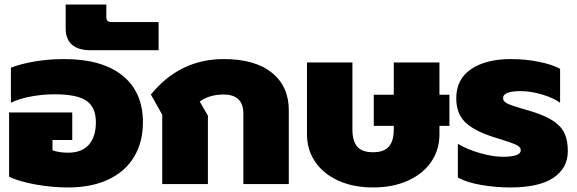

<svg xmlns="http://www.w3.org/2000/svg" viewBox="-20 -810 2539 845"><path d="M20 -32V-315H298V-194H211V-149Q221 -144 240.5 -141Q260 -138 280 -138Q340 -138 371 -173Q402 -208 402 -272Q402 -338 360.5 -366.5Q319 -395 220 -395Q169 -395 117 -385.5Q65 -376 28 -358V-512Q71 -529 133 -539.5Q195 -550 262 -550Q429 -550 519 -477.5Q609 -405 609 -272Q609 -184 570 -119.5Q531 -55 457 -20Q383 15 280 15Q208 15 136.5 2Q65 -11 20 -32Z M269 -686V-790H448V-734Q448 -713 470 -713H678V-589H378Q324 -589 296.5 -613.5Q269 -638 269 -686Z M694 -305 644 -394Q771 -550 965 -550Q1102 -550 1176.5 -490Q1251 -430 1251 -325V0H1051V-310Q1051 -394 964 -394Q901 -394 859 -363L895 -301V0H694Z M1331 -219V-535H1531V-240Q1531 -190 1552 -165Q1573 -140 1622 -140Q1670 -140 1691.5 -165Q1713 -190 1713 -240V-256H1625V-393H1713V-535H1914V-393H1958V-256H1914V-219Q1914 -151 1878 -98Q1842 -45 1775.5 -15Q1709 15 1622 15Q1535 15 1469 -15Q1403 -45 1367 -98Q1331 -151 1331 -219Z M1995 -29V-177Q2037 -152 2093.5 -136Q2150 -120 2193 -120Q2272 -120 2272 -149Q2272 -163 2252 -172.5Q2232 -182 2180 -198Q2154 -206 2148 -208Q2063 -236 2025.5 -274Q1988 -312 1988 -378Q1988 -461 2053 -505.5Q2118 -550 2229 -550Q2293 -550 2352 -538Q2411 -526 2445 -507V-358Q2414 -380 2364.5 -394.5Q2315 -409 2272 -409Q2194 -409 2194 -378Q2194 -363 2214.5 -353.5Q2235 -344 2281 -331L2322 -319Q2385 -299 2419 -275Q2453 -251 2466 -220Q2479 -189 2479 -145Q2479 -70 2415.5 -27.5Q2352 15 2225 15Q2163 15 2098 4Q2033 -7 1995 -29Z"/></svg>

Font: Prompt ExtraBold
Style: Regular
Weight: 800
Designer: Katatrad Team
Foundry: CadsonDemak
Version: Version 1.000